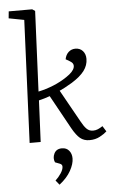

<svg xmlns="http://www.w3.org/2000/svg" viewBox="-65 -810 662 1108"><g transform="rotate(-5 266.0 -256.0)"><path d="M114 -710 25 -727 29 -767H165L181 -756L160 -291Q203 -300 246.5 -317.5Q290 -335 328 -361Q367 -387 374 -411Q381 -435 356 -449L332 -463Q337 -489 353.5 -504Q370 -519 393 -519Q420 -519 436 -501Q452 -483 452 -455Q452 -418 428.5 -386.5Q405 -355 355 -324Q333 -311 313.5 -300.5Q294 -290 282 -285L387 -97Q402 -69 417 -54Q432 -39 454 -39Q469 -39 482 -44.5Q495 -50 510 -60L530 -28Q515 -14 489 0Q463 14 429 14Q397 14 375 -4Q353 -22 329 -65L222 -259Q206 -253 190 -248.5Q174 -244 158 -240L147 0H83ZM234 255 213 229Q231 213 245.5 191Q260 169 260 152Q260 139 245 134L219 124Q208 99 220.5 73Q233 47 266 47Q292 47 307 65Q322 83 322 110Q322 142 300 181.5Q278 221 234 255Z"/></g></svg>

Font: Literata 12pt Light
Style: Italic
Weight: 300
Italic angle: -2°
Designer: Latin by Veronika Burian and Jose Scaglione. Greek by Irene Vlachou. Cyrillic by Vera Evstafieva
Foundry: TypeTogether
Version: Version 3.002